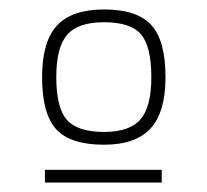

<svg xmlns="http://www.w3.org/2000/svg" viewBox="-20 -657 438 406"><path d="M330 -494Q330 -420 298.5 -385.5Q267 -351 200 -351Q129 -351 99 -383.5Q69 -416 69 -494Q69 -569 100.5 -603Q132 -637 200 -637Q270 -637 300 -604Q330 -571 330 -494ZM99 -494Q99 -429 121.5 -403.5Q144 -378 200 -378Q254 -378 277 -404.5Q300 -431 300 -494Q300 -559 278 -584.5Q256 -610 200 -610Q145 -610 122 -583.5Q99 -557 99 -494ZM322 -271H75V-298H322Z"/></svg>

Font: Blinker ExtraLight
Style: Regular
Weight: 200
Designer: Juergen Huber
Foundry: supertype
Version: Version 1.017;hotconv 1.0.117;makeotfexe 2.5.65602